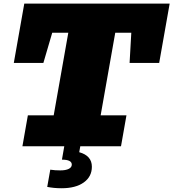

<svg xmlns="http://www.w3.org/2000/svg" viewBox="-20 -797 944 1046"><path d="M102.1 0 131.8 -168.5H272.5L352.1 -618.7H264.6L216.3 -454.1H55.2L112.3 -777.3H904.3L847.2 -454.1H686L695.3 -618.7H607.9L528.3 -168.5H668.9L639.2 0ZM315.9 228.5Q293.5 228.5 273.9 226.6Q254.4 224.6 237.3 221.2L253.9 127.4Q267.6 129.4 280.8 130.4Q293.9 131.3 308.6 131.3Q337.9 131.3 354.5 123Q371.1 114.7 371.1 99.6Q371.1 72.8 317.4 72.8L333.5 -19.5H420.9L411.6 32.2Q480.5 51.3 480.5 111.3Q480.5 165.5 436.3 197Q392.1 228.5 315.9 228.5Z"/></svg>

Font: Bevan
Style: Italic
Weight: 400
Italic angle: -10°
Designer: Vernon Adams
Foundry: Vernon Adams
Version: Version 2.100; ttfautohint (v1.8.3)